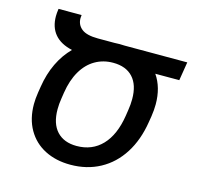

<svg xmlns="http://www.w3.org/2000/svg" viewBox="-109 -864 1014 989"><g transform="rotate(15 397.5 -370.0)"><path d="M779.3 -556.2H651.4Q694.3 -494.1 694.3 -404.3Q694.3 -374.5 689 -339.4L683.6 -306.6Q668 -208.5 622.6 -137.2Q577.1 -65.9 507.1 -28.1Q437 9.8 349.1 9.8Q272 9.8 212.9 -20.5Q153.8 -50.8 120.8 -108.2Q87.9 -165.5 87.9 -243.7Q87.9 -272 93.3 -306.6L98.6 -339.4Q109.4 -408.7 136.7 -465.6Q164.1 -522.5 205.1 -563.5Q143.1 -577.1 111.6 -614.3Q80.1 -651.4 80.1 -710.4Q80.1 -726.1 83.5 -750H206.5Q205.1 -741.2 205.1 -732.9Q205.1 -697.8 231.9 -676.5Q258.8 -655.3 318.8 -655.3H407.2Q424.8 -656.2 434.1 -656.2Q443.8 -656.2 461.4 -655.3H795.4ZM570.3 -398.9Q570.3 -474.6 533.4 -514.6Q496.6 -554.7 427.7 -554.7Q375 -554.7 332.3 -530Q289.6 -505.4 261.2 -457Q232.9 -408.7 222.2 -339.8L217.3 -307.6Q212.4 -277.8 212.4 -249.5Q212.4 -172.9 250 -132.3Q287.6 -91.8 355.5 -91.8Q438 -91.8 491 -147.2Q543.9 -202.6 560.5 -307.6L565.4 -339.8Q570.3 -369.6 570.3 -398.9Z"/></g></svg>

Font: Mardoto Medium
Style: Italic
Weight: 500
Italic angle: -12°
Designer: Christian Robertson, Vahan Hovhannisyan
Foundry: Google
Version: Version 1.000